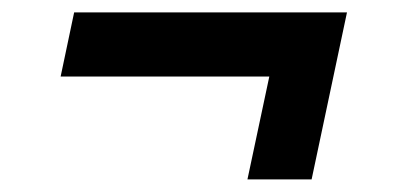

<svg xmlns="http://www.w3.org/2000/svg" viewBox="-20 -350 640 304"><path d="M371.8 -66 406.4 -228.8H76L97.4 -330.4H529.4L473.4 -66Z"/></svg>

Font: Geist Mono
Style: Italic
Weight: 400
Italic angle: -12°
Monospace: yes
Designer: Basement.studio, Andrés Briganti, Mateo Zaragoza
Foundry: Basement.studio, Vercel, Andrés Briganti, Guido Ferreyra, Mateo Zaragoza
Version: Version 1.500